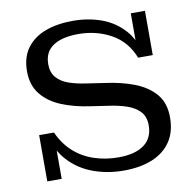

<svg xmlns="http://www.w3.org/2000/svg" viewBox="-79 -774 879 867"><g transform="rotate(-10 360.5 -341.0)"><path d="M420 12Q346 12 280.5 -12Q215 -36 169 -86Q123 -136 106 -212H139Q163 -158 203 -122Q243 -86 295.5 -68.5Q348 -51 407 -51Q484 -51 525 -81.5Q566 -112 566 -170Q566 -210 544 -233.5Q522 -257 485 -269.5Q448 -282 404 -288L324 -300Q251 -310 193 -333.5Q135 -357 101 -399Q67 -441 67 -505Q67 -570 98.5 -612Q130 -654 184.5 -674Q239 -694 310 -694Q379 -694 439.5 -672.5Q500 -651 543 -603.5Q586 -556 601 -479H572Q541 -557 473.5 -594Q406 -631 324 -631Q249 -631 208 -603.5Q167 -576 167 -520Q167 -482 187.5 -458.5Q208 -435 243 -423Q278 -411 321 -405L401 -393Q478 -383 537.5 -360Q597 -337 632 -296Q667 -255 667 -189Q667 -122 636.5 -77.5Q606 -33 551 -10.5Q496 12 420 12ZM71 0V-212H106L137 -149V0ZM601 -479 574 -539V-682H639V-479Z"/></g></svg>

Font: Montagu Slab 24pt
Style: Regular
Weight: 400
Designer: Florian Karsten
Foundry: Florian Karsten
Version: Version 1.000